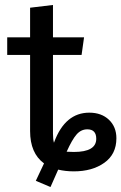

<svg xmlns="http://www.w3.org/2000/svg" viewBox="-20 -677 488 772"><path d="M183 75 124 50 157 -20Q101 -61 101 -150V-456H9V-527H101V-646L193 -657V-527H318L308 -456H193V-140Q193 -116 197 -103L198 -106Q242 -224 339 -224Q388 -224 418 -195.5Q448 -167 448 -121Q448 -57 399.5 -22.5Q351 12 277 12Q243 12 214 5ZM277 -66Q367 -66 367 -119Q367 -157 331 -157Q306 -157 288 -136.5Q270 -116 248 -67Z"/></svg>

Font: Trujillo
Style: Regular
Weight: 400
Designer: Fira Sans original fonts by bBox Type GmbH, Carrois Corporate GbR, & Edenspiekermann AG / Changes by Cristiano Sobral
Foundry: Fira Sans original fonts by bBox Type GmbH, Carrois Corporate GbR, & Edenspiekermann AG / Changes by Cristiano Sobral
Version: Version 4.301;October 17, 2021;FontCreator 14.0.0.2814 64-bi